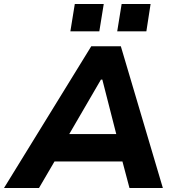

<svg xmlns="http://www.w3.org/2000/svg" viewBox="-49 -935 882 955"><path d="M-29 0 405 -705H552L761 0H595L543 -196L600 -132H182L259 -195L145 0ZM453 -539 275 -233 256 -268H570L538 -234L460 -539ZM534 -779 556 -915H700L679 -779ZM301 -779 323 -915H467L445 -779Z"/></svg>

Font: Nunito Sans 6pt ExtraBold
Style: Italic
Weight: 800
Italic angle: -9°
Version: Version 3.101;gftools[0.9.27]